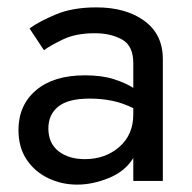

<svg xmlns="http://www.w3.org/2000/svg" viewBox="-20 -490 521 520"><path d="M99 -354 60 -413Q86 -432 131.5 -451Q177 -470 241 -470Q321 -470 371 -433.5Q421 -397 421 -330V0H341V-62Q319 -26 275 -8Q231 10 189 10Q147 10 110.5 -7.5Q74 -25 52 -58Q30 -91 30 -138Q30 -205 77.5 -245.5Q125 -286 210 -286Q256 -286 288.5 -275.5Q321 -265 341 -252V-319Q341 -366 310.5 -383Q280 -400 237 -400Q185 -400 150 -383Q115 -366 99 -354ZM111 -142Q111 -102 138.5 -80.5Q166 -59 210 -59Q265 -59 303 -92Q341 -125 341 -180V-197Q313 -211 284 -217Q255 -223 223 -223Q165 -223 138 -201.5Q111 -180 111 -142Z"/></svg>

Font: Jost*
Style: Regular
Weight: 400
Version: Version 3.7